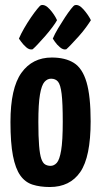

<svg xmlns="http://www.w3.org/2000/svg" viewBox="-20 -741 406 771"><path d="M180 10Q141 10 111 0.5Q81 -9 61.5 -36.5Q42 -64 32 -115.5Q22 -167 22 -251Q22 -387 66 -448.5Q110 -510 188 -510Q242 -510 276.5 -488.5Q311 -467 327.5 -411Q344 -355 344 -254Q344 -111 302.5 -50.5Q261 10 180 10ZM183 -75Q197 -75 208 -87Q219 -99 225.5 -137Q232 -175 232 -252Q232 -327 227.5 -364Q223 -401 213 -413Q203 -425 185 -425Q170 -425 158.5 -412Q147 -399 140.5 -361.5Q134 -324 134 -251Q134 -192 137 -156Q140 -120 146 -103Q152 -86 161.5 -80.5Q171 -75 183 -75ZM111 -543Q98 -540 85.5 -551Q73 -562 64.5 -574Q56 -586 56 -586Q64 -605 77 -627.5Q90 -650 104 -670.5Q118 -691 129.5 -705Q141 -719 144 -720Q161 -725 180 -703.5Q199 -682 209 -660Q204 -650 190.5 -632Q177 -614 160.5 -595Q144 -576 130 -561.5Q116 -547 111 -543ZM246 -543Q234 -540 221 -551Q208 -562 200 -574Q192 -586 192 -586Q200 -605 213.5 -627.5Q227 -650 240.5 -670.5Q254 -691 265 -705Q276 -719 280 -720Q296 -725 315 -703.5Q334 -682 345 -660Q339 -650 326 -632Q313 -614 296 -595Q279 -576 265 -561.5Q251 -547 246 -543Z"/></svg>

Font: Yanone Kaffeesatz SemiBold
Style: Regular
Weight: 600
Designer: Yanone (Cyrillic: Daniel Pouzeot, Huerta Tipografica, and Cyreal)
Foundry: Yanone
Version: Version 2.003